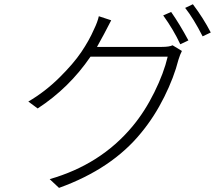

<svg xmlns="http://www.w3.org/2000/svg" viewBox="-20 -871 1040 923"><path d="M446.3 -645.5H757.8Q793.9 -645.5 809.6 -653.3L854.5 -626Q845.7 -609.4 837.9 -584Q816.4 -499 769.5 -404.8Q722.7 -310.5 659.2 -233.4Q518.6 -59.6 263.7 32.2L218.8 -9.8Q463.9 -80.1 616.2 -262.7Q675.8 -334 721.7 -426.8Q767.6 -519.5 786.1 -598.6H415Q312.5 -448.2 161.1 -349.6L116.2 -382.8Q196.3 -429.7 264.6 -497.1Q333 -564.5 371.1 -621.1Q409.2 -677.7 431.6 -729.5Q449.2 -765.6 455.1 -793L514.6 -773.4Q497.1 -741.2 480.5 -708Q471.7 -690.4 446.3 -645.5ZM764.6 -796.9 802.7 -813.5Q843.8 -754.9 885.7 -676.8L846.7 -658.2Q814.5 -727.5 764.6 -796.9ZM870.1 -833 907.2 -850.6Q958 -783.2 993.2 -714.8L954.1 -696.3Q910.2 -782.2 870.1 -833Z"/></svg>

Font: GenEi Gothic M Light
Style: Regular
Weight: 300
Designer: o_tamon (Modified); [Source Han Sans]
Ryoko NISHIZUKA  (kana & ideographs); Paul D. Hunt (Latin, Greek & Cyrillic); Wenl
Version: Version 1.1a;Original Version 1.004